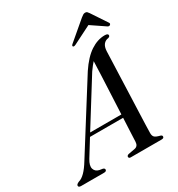

<svg xmlns="http://www.w3.org/2000/svg" viewBox="-243 -1016 1062 1147"><g transform="rotate(-30 288.0 -442.5)"><path d="M102.5 -116Q80.5 -80 87.5 -57Q94.5 -34 121 -28L143 -24.5Q155 -21 155 -12.5Q155 0 137 0H-20.5Q-38.5 0 -38.5 -11.5Q-38.5 -21.5 -19 -29.5Q22 -40 70 -119L357 -575Q404 -645.5 452.5 -677.5Q501 -709.5 550.5 -709.5Q574 -709.5 573.5 -697Q573.5 -688 561.5 -684.5Q541 -682 528.2 -666.5Q515.5 -651 514 -621Q513.5 -606 512 -564.2Q510.5 -522.5 508.2 -465Q506 -407.5 503.8 -344.8Q501.5 -282 499.2 -224.2Q497 -166.5 495.5 -124.5Q494 -82.5 494 -67.5Q494 -48.5 503 -39.5Q512 -30.5 540.5 -23.5Q551 -20 551 -12Q551 0 533.5 0H321.5Q308 0 308 -11Q308 -19.5 320.5 -23.5L367 -32Q391 -37 392.5 -66Q393 -83 395.2 -126.8Q397.5 -170.5 400 -227.5H171.5ZM378.5 -559.5 185.5 -250H401Q404 -316 407.5 -386.5Q411 -457 413.5 -516.5Q416 -576 417 -608.5Q410 -601 400.5 -589.2Q391 -577.5 378.5 -559.5ZM608 -746Q600.5 -741 590.5 -748L497.5 -811L372.5 -748Q359 -741.5 354 -746Q348 -752 359.5 -761.5L486 -869Q495.5 -876.5 502.2 -880.8Q509 -885 517 -885Q525.5 -885 530 -880.8Q534.5 -876.5 539.5 -869L611 -761.5Q617 -752.5 608 -746Z"/></g></svg>

Font: Fraunces 72pt S000
Style: Italic
Weight: 400
Italic angle: -16°
Version: Version 1.000; ttfautohint (v1.8.3)